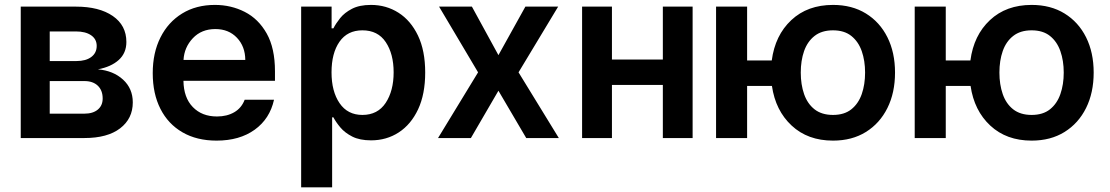

<svg xmlns="http://www.w3.org/2000/svg" viewBox="-20 -573 4608 797"><path d="M66.1 0V-545.5H295.1Q391.7 -545.5 448.2 -506.6Q504.6 -467.7 504.6 -398.8Q504.6 -352.6 472.8 -324Q441.1 -295.5 386.4 -285.2Q450.6 -279.5 490.9 -242.4Q531.2 -205.3 531.2 -148.1Q531.2 -80.6 478.7 -40.3Q426.1 0 330.3 0ZM186.4 -101.2H330.3Q365.8 -101.2 386 -118.1Q406.2 -134.9 406.2 -164.1Q406.2 -197.8 386 -217.2Q365.8 -236.5 330.3 -236.5H186.4ZM186.4 -319.6H297.6Q336.6 -319.6 359 -336.5Q381.4 -353.3 381.4 -382.5Q381.4 -410.5 358.3 -426.5Q335.2 -442.5 295.1 -442.5H186.4Z M878.9 10.7Q796.9 10.7 737.4 -23.8Q677.9 -58.2 646 -121.1Q614 -183.9 614 -269.5Q614 -353.7 646 -417.4Q677.9 -481.2 736 -516.9Q794 -552.6 872.2 -552.6Q939.3 -552.6 996.1 -523.6Q1052.9 -494.7 1087.2 -433.8Q1121.4 -372.9 1121.4 -277V-237.6H741.5Q742.5 -167.6 780.4 -128.6Q818.2 -89.5 880.7 -89.5Q922.2 -89.5 952.4 -107.1Q982.6 -124.6 995.7 -159.1H1117.5Q1100.1 -79.9 1037.3 -34.6Q974.4 10.7 878.9 10.7ZM741.8 -324.2H998.2Q997.9 -380 963.6 -416.2Q929.3 -452.4 873.9 -452.4Q816.4 -452.4 780.5 -414.4Q744.7 -376.4 741.8 -324.2Z M1230.1 204.5V-545.5H1356.5V-455.3H1364Q1373.9 -475.1 1391.9 -497.7Q1409.8 -520.2 1440.9 -536.4Q1471.9 -552.6 1519.9 -552.6Q1583.1 -552.6 1634.1 -520.2Q1685 -487.9 1715 -425.4Q1745 -362.9 1745 -272Q1745 -182.2 1715.6 -119.3Q1686.1 -56.5 1635.3 -23.4Q1584.5 9.6 1520.2 9.6Q1473.4 9.6 1442.5 -6Q1411.6 -21.7 1392.9 -43.9Q1374.3 -66.1 1364 -85.9H1358.7V204.5ZM1356.2 -272.7Q1356.2 -193.5 1389.6 -144.7Q1422.9 -95.9 1484.4 -95.9Q1547.9 -95.9 1581 -146Q1614 -196 1614 -272.7Q1614 -349.1 1581.3 -398.1Q1548.7 -447.1 1484.4 -447.1Q1422.2 -447.1 1389.2 -399.7Q1356.2 -352.3 1356.2 -272.7Z M1938.9 -545.5 2049 -344.1 2160.9 -545.5H2296.9L2132.5 -272.7L2299.7 0H2164.4L2049 -196.4L1934.7 0H1798.3L1964.5 -272.7L1802.6 -545.5Z M2520.2 -545.5V-326H2731.5V-545.5H2855.1V0H2731.5V-220.5H2520.2V0H2396.3V-545.5Z M3081.3 -545.5V-322.1H3183.6Q3197.4 -426.5 3264.7 -489.5Q3332 -552.6 3437.9 -552.6Q3516.7 -552.6 3574.4 -517Q3632.1 -481.5 3663.7 -418.3Q3695.3 -355.1 3695.3 -271.7Q3695.3 -188.2 3663.7 -124.6Q3632.1 -61.1 3574.4 -25.2Q3516.7 10.7 3437.9 10.7Q3333.1 10.7 3266.2 -51.7Q3199.2 -114 3184.3 -216.3H3081.3V0H2952.4V-545.5ZM3437.9 -95.9Q3484.7 -95.9 3514 -119.3Q3543.3 -142.8 3557.2 -182.5Q3571 -222.3 3571 -271.7Q3571 -321 3557.2 -360.6Q3543.3 -400.2 3514 -423.7Q3484.7 -447.1 3437.9 -447.1Q3391 -447.1 3361.3 -423.8Q3331.7 -400.6 3317.8 -361Q3304 -321.4 3304 -271.7Q3304 -222.3 3317.8 -182.4Q3331.7 -142.4 3361.3 -119.1Q3391 -95.9 3437.9 -95.9Z M3905.9 -545.5V-322.1H4008.2Q4022 -426.5 4089.3 -489.5Q4156.6 -552.6 4262.4 -552.6Q4341.3 -552.6 4399 -517Q4456.7 -481.5 4488.3 -418.3Q4519.9 -355.1 4519.9 -271.7Q4519.9 -188.2 4488.3 -124.6Q4456.7 -61.1 4399 -25.2Q4341.3 10.7 4262.4 10.7Q4157.7 10.7 4090.7 -51.7Q4023.8 -114 4008.9 -216.3H3905.9V0H3777V-545.5ZM4262.4 -95.9Q4309.3 -95.9 4338.6 -119.3Q4367.9 -142.8 4381.7 -182.5Q4395.6 -222.3 4395.6 -271.7Q4395.6 -321 4381.7 -360.6Q4367.9 -400.2 4338.6 -423.7Q4309.3 -447.1 4262.4 -447.1Q4215.6 -447.1 4185.9 -423.8Q4156.2 -400.6 4142.4 -361Q4128.6 -321.4 4128.6 -271.7Q4128.6 -222.3 4142.4 -182.4Q4156.2 -142.4 4185.9 -119.1Q4215.6 -95.9 4262.4 -95.9Z"/></svg>

Font: Inter Zeller Semi Bold
Style: Regular
Weight: 600
Designer: Rasmus Andersson; Joe Bland
Foundry: zeller
Version: Version 3.015;git-dec3a8cb1